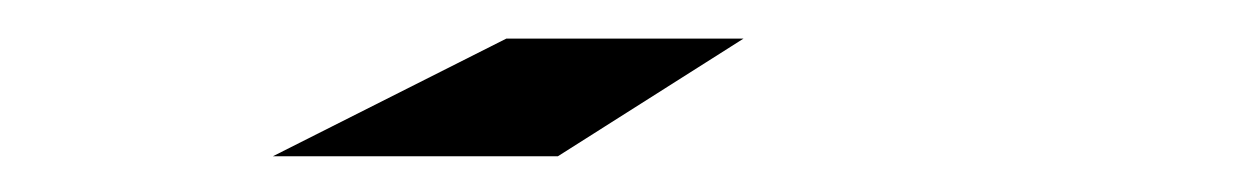

<svg xmlns="http://www.w3.org/2000/svg" viewBox="-20 42 665 102"><path d="M375 62.5 276.4 125H125L249 62.5Z"/></svg>

Font: Oldtimer
Style: Regular
Weight: 400
Designer: GGBotNet
Foundry: GGBotNet
Version: 1.00